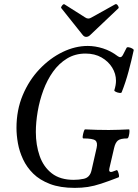

<svg xmlns="http://www.w3.org/2000/svg" viewBox="-20 -899 669 932"><path d="M343 13Q272 13 222.5 -6Q173 -25 141.5 -56Q110 -87 92 -125.5Q74 -164 67 -203.5Q60 -243 60 -278Q60 -365 90.5 -437.5Q121 -510 172 -563.5Q223 -617 284 -646.5Q345 -676 406 -676Q442 -676 480 -664Q518 -652 552 -626Q567 -615 576 -631L594 -666Q596 -671 605 -669.5Q614 -668 622 -663.5Q630 -659 629 -655Q618 -604 604 -552Q590 -500 571 -452Q570 -447 560.5 -448Q551 -449 542.5 -453Q534 -457 535 -461Q543 -486 543 -507Q543 -541 524.5 -571Q506 -601 473 -620Q440 -639 395 -639Q345 -639 305.5 -615Q266 -591 237.5 -551Q209 -511 190.5 -461Q172 -411 163 -358Q154 -305 154 -258Q154 -195 172.5 -142Q191 -89 231.5 -57.5Q272 -26 338 -26Q363 -26 386 -31Q416 -37 424 -71L449 -181Q455 -208 442.5 -217.5Q430 -227 385 -227Q380 -227 381.5 -238Q383 -249 386.5 -260Q390 -271 393 -271Q450 -268 508 -268Q539 -268 558 -269Q577 -270 606 -271Q609 -271 608.5 -260Q608 -249 605 -238Q602 -227 597 -227Q565 -227 552.5 -217Q540 -207 534 -181L511 -82Q506 -61 524 -65Q536 -69 546 -73Q549 -75 552.5 -66.5Q556 -58 557.5 -49Q559 -40 555 -38Q506 -19 471 -7.5Q436 4 406.5 8.5Q377 13 343 13ZM398 -720Q388 -720 380 -731L278 -859Q274 -862 281 -871.5Q288 -881 293 -878L394 -814Q401 -809 409 -809Q416 -809 424 -814L539 -878Q546 -882 552.5 -871.5Q559 -861 554 -858L418 -729Q409 -720 398 -720Z"/></svg>

Font: Junicode Two Beta Condensed Medium
Style: Italic
Weight: 500
Width: 3
Italic angle: -9°
Version: Version 1.053; ttfautohint (v1.8.4)